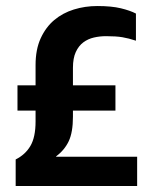

<svg xmlns="http://www.w3.org/2000/svg" viewBox="-20 -617 507 637"><path d="M38 -334H98V-401Q98 -453 115 -490Q132 -527 160 -550.5Q188 -574 225 -585.5Q262 -597 303 -597Q350 -597 381 -589.5Q412 -582 431 -572V-482Q407 -490 386 -493.5Q365 -497 332 -497Q311 -497 291.5 -492.5Q272 -488 256.5 -476.5Q241 -465 231.5 -444.5Q222 -424 222 -392V-334H363V-250H222V-230Q222 -178 208 -148.5Q194 -119 166 -98V-97H435V0H32V-88Q64 -104 81 -133Q98 -162 98 -214V-250H38Z"/></svg>

Font: Do Hyeon
Style: Regular
Weight: 400
Version: Version 1.001